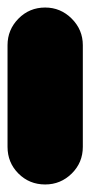

<svg xmlns="http://www.w3.org/2000/svg" viewBox="-20 -490 240 510"><path d="M0 -100H200V-370H0ZM100 -200Q58 -200 29 -170.5Q0 -141 0 -100Q0 -58 29 -29Q58 0 100 0Q141 0 170.5 -29Q200 -58 200 -100Q200 -141 170.5 -170.5Q141 -200 100 -200ZM100 -470Q58 -470 29 -440.5Q0 -411 0 -370Q0 -328 29 -299Q58 -270 100 -270Q141 -270 170.5 -299Q200 -328 200 -370Q200 -411 170.5 -440.5Q141 -470 100 -470Z"/></svg>

Font: Wavefont Black
Style: Regular
Weight: 900
Version: Version 3.004;gftools[0.9.33]